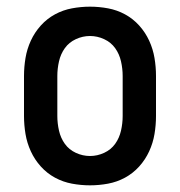

<svg xmlns="http://www.w3.org/2000/svg" viewBox="-20 -548 540 576"><path d="M250 8Q223 8 196 3Q169 -2 145 -15Q121 -28 102.5 -48.5Q84 -69 72.5 -94Q61 -119 56.5 -146Q52 -173 52 -200V-320Q52 -347 56.5 -374Q61 -401 72.5 -426Q84 -451 102.5 -471.5Q121 -492 145 -505Q169 -518 196 -523Q223 -528 250 -528Q277 -528 304 -523Q331 -518 355 -505Q379 -492 397.5 -471.5Q416 -451 427.5 -426Q439 -401 443.5 -374Q448 -347 448 -320V-200Q448 -173 443.5 -146Q439 -119 427.5 -94Q416 -69 397.5 -48.5Q379 -28 355 -15Q331 -2 304 3Q277 8 250 8ZM250 -80Q272 -80 292.5 -89.5Q313 -99 325.5 -116.5Q338 -134 343 -156Q348 -178 348 -200V-320Q348 -342 343 -364Q338 -386 325.5 -403.5Q313 -421 292.5 -430.5Q272 -440 250 -440Q228 -440 207.5 -430.5Q187 -421 174.5 -403.5Q162 -386 157 -364Q152 -342 152 -320V-200Q152 -178 157 -156Q162 -134 174.5 -116.5Q187 -99 207.5 -89.5Q228 -80 250 -80Z"/></svg>

Font: Iosevka Term Curly Semibold
Style: Regular
Weight: 600
Designer: Belleve Invis
Foundry: Belleve Invis
Version: Version 32.3.0